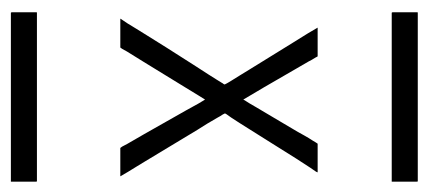

<svg xmlns="http://www.w3.org/2000/svg" viewBox="-238 -508 788 353"><g transform="rotate(90 156.5 -331.0)"><path d="M2.4 -704.6Q2.4 -704.6 8.3 -704.6H23.4H80.1H241.7H291H306.2Q306.2 -704.6 313 -704.6Q313.5 -704.1 313.5 -702.1V-693.8V-666V-659.2Q313.5 -659.2 313.5 -656.7Q313.5 -656.7 308.1 -656.7H293.9H237.8H75.2H24.9H9.8Q9.8 -656.7 2.9 -656.7Q2 -657.2 2 -659.2V-667V-695.3V-702.1Q2 -704.1 2.4 -704.6ZM30.3 -520.5H68.4H78.6Q78.6 -520.5 83 -520.5Q83.5 -520.5 85 -517.1Q85 -517.1 89.4 -509.8Q91.8 -504.9 97.2 -495.8Q102.5 -486.8 105 -482.4Q146 -411.1 162.6 -383.8Q163.6 -386.2 166.3 -390.1Q168.9 -394 169.4 -395Q171.4 -398.4 175.8 -406Q180.2 -413.6 182.6 -417.5Q189 -428.7 202.4 -450.9Q215.8 -473.1 222.2 -484.4Q222.7 -485.4 228.3 -495.4Q233.9 -505.4 237.3 -510.3L241.7 -517.6Q243.2 -520 243.7 -520.5H247.6H257.8H296.4Q295.9 -518.6 294.4 -516.4Q293 -514.2 291 -511.5Q289.1 -508.8 288.1 -507.3L271 -481Q261.7 -466.3 243.4 -437Q225.1 -407.7 215.8 -393.1Q212.4 -387.7 205.8 -377.2Q199.2 -366.7 195.8 -361.8Q194.8 -360.4 192.9 -357.7Q190.9 -355 189.9 -353.5L189 -352.1Q188 -350.6 188 -350.1L189.9 -346.2Q190.9 -344.7 192.9 -341.6Q194.8 -338.4 195.8 -336.4Q199.2 -330.1 206.8 -317.6Q214.4 -305.2 218.3 -299.3Q228 -283.2 247.6 -250.7Q267.1 -218.3 276.9 -202.1Q279.8 -197.3 286.1 -187Q292.5 -176.8 295.4 -171.9Q302.7 -159.7 303.7 -157.7H265.1H255.4H251.5L249 -161.1L244.1 -170.4L226.6 -200.7L182.6 -278.3L169.9 -301.3L162.6 -313.5L155.8 -302.7L140.6 -277.8L93.3 -200.7L74.2 -169.9L69.3 -161.1L66.9 -157.7H62.5H52.2H13.7L22.5 -170.9Q25.9 -176.3 32.2 -186.8Q38.6 -197.3 42 -202.6Q61.5 -234.4 101.6 -296.9Q118.2 -322.3 126 -335L132.3 -345.2Q132.3 -345.7 133.1 -346.4Q133.8 -347.2 134.3 -348.1Q134.8 -349.1 134.8 -349.6L132.8 -353.5Q131.8 -355 130.4 -357.7Q128.9 -360.4 127.9 -361.8Q124.5 -367.2 117.7 -378.2Q110.8 -389.2 107.4 -395L57.6 -475.6Q37.6 -507.3 30.3 -520.5ZM2.4 -4.4H8.3H23.4H80.1H241.7H291H306.2H313Q313.5 -3.9 313.5 -2V5.9V34.2V41V43.5H308.1H293.9H237.8H75.2H24.9H9.8H2.9Q2 43 2 41V33.2V4.9V-2Q2 -3.9 2.4 -4.4Z"/></g></svg>

Font: ERD_A
Style: Medium
Weight: 500
Version: Version 001.000